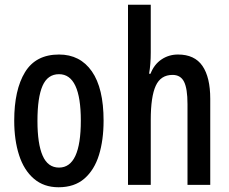

<svg xmlns="http://www.w3.org/2000/svg" viewBox="-20 -780 967 810"><path d="M417 -271Q417 -189 397.5 -126Q378 -63 336 -26.5Q294 10 227 10Q165 10 123 -26Q81 -62 60.5 -125.5Q40 -189 40 -271Q40 -401 85.5 -475.5Q131 -550 229 -550Q318 -550 367.5 -479Q417 -408 417 -271ZM138 -270Q138 -173 160 -123Q182 -73 229 -73Q321 -73 321 -271Q321 -467 229 -467Q181 -467 159.5 -418Q138 -369 138 -270Z M616 -559Q616 -509 609 -469H615Q630 -508 661 -529Q692 -550 731 -550Q801 -550 834 -502Q867 -454 867 -363V0H771V-341Q771 -406 756.5 -435Q742 -464 708 -464Q658 -464 637 -418Q616 -372 616 -274V0H520V-760H616Z"/></svg>

Font: Noto Sans Thai Looped ExtraCondensed Medium
Style: Regular
Weight: 500
Width: 2
Designer: Sasikarn Vongin, Ben Mitchell
Foundry: The Fontpad Ltd
Version: Version 1.001; ttfautohint (v1.8.4.7-5d5b)